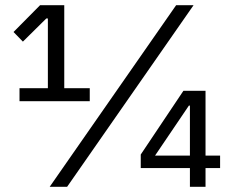

<svg xmlns="http://www.w3.org/2000/svg" viewBox="-20 -718 887 738"><path d="M55 -329V-379H164V-647H158L68 -558L32 -595L134 -698H227V-379H325V-329ZM171 0 657 -698H724L238 0ZM710 0V-72H521V-124L685 -369H770V-120H826V-72H770V0ZM710 -312H706L576 -120H710Z"/></svg>

Font: IBM Plex Sans Arabic
Style: Regular
Weight: 400
Designer: Mike Abbink, Paul van der Laan, Pieter van Rosmalen, Wael Morcos, Khajak Apelian
Foundry: Bold Monday
Version: Version 1.005